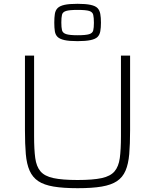

<svg xmlns="http://www.w3.org/2000/svg" viewBox="-20 -980 814 1008"><path d="M388 8Q312 8 261.5 -0.5Q211 -9 181 -29Q151 -49 135.5 -84Q120 -119 115.5 -171Q111 -223 111 -296V-688H159V-265Q159 -195 165 -150.5Q171 -106 192.5 -80.5Q214 -55 260.5 -45Q307 -35 387 -35Q468 -35 514 -45Q560 -55 581.5 -80.5Q603 -106 609 -150.5Q615 -195 615 -265V-688H663V-296Q663 -223 658.5 -171Q654 -119 639 -84Q624 -49 594 -29Q564 -9 514 -0.5Q464 8 388 8ZM387 -764Q343 -764 318.5 -769.5Q294 -775 282.5 -786Q271 -797 268 -815.5Q265 -834 265 -861Q265 -888 268 -907Q271 -926 282.5 -937.5Q294 -949 318.5 -954.5Q343 -960 387 -960Q430 -960 455.5 -954.5Q481 -949 492 -937.5Q503 -926 506.5 -907Q510 -888 510 -861Q510 -834 506.5 -815.5Q503 -797 492 -786Q481 -775 455.5 -769.5Q430 -764 387 -764ZM387 -795Q430 -795 448 -800.5Q466 -806 469.5 -820.5Q473 -835 473 -860Q473 -887 469.5 -902Q466 -917 448.5 -922.5Q431 -928 387 -928Q345 -928 327 -922.5Q309 -917 305.5 -902.5Q302 -888 302 -862Q302 -836 305.5 -821.5Q309 -807 327 -801Q345 -795 387 -795Z"/></svg>

Font: Saira SemiExpanded ExtraLight
Style: Regular
Weight: 250
Width: 6
Designer: Hector Gatti with collaboration of the Omnibus-Type team
Foundry: Omnibus-Type
Version: Version 1.101